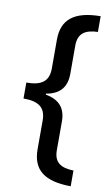

<svg xmlns="http://www.w3.org/2000/svg" viewBox="-96 -765 569 974"><g transform="rotate(10 188.0 -278.0)"><path d="M341 160V79C274 77 240 54 240 -8V-156C240 -223 208 -263 136 -276V-281C207 -293 240 -333 240 -402V-547C240 -611 277 -633 341 -635V-716C206 -715 143 -665 143 -561V-412C143 -344 104 -319 28 -319V-237C107 -237 143 -210 143 -144V4C143 111 206 159 341 160Z"/></g></svg>

Font: Noto Sans Arabic UI SmCn Md
Style: Regular
Weight: 500
Width: 4
Designer: Monotype Design Team, Nadine Chahine and Nizar Qandah
Foundry: Monotype Imaging Inc.
Version: Version 2.010